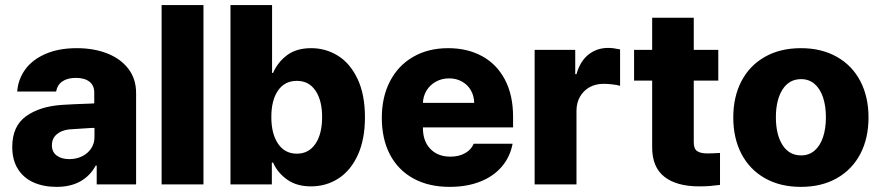

<svg xmlns="http://www.w3.org/2000/svg" viewBox="-20 -727 3477 757"><path d="M224.6 -313.5Q268.6 -316.4 332 -318.4Q339.8 -319.3 351.6 -319.3V-362.3Q351.6 -390.1 332.5 -405Q313.5 -419.9 279.3 -419.9Q246.1 -419.9 226.1 -406.2Q206.1 -392.6 201.2 -366.2H47.9Q51.3 -414.1 79.3 -452.9Q107.4 -491.7 159.4 -514.4Q211.4 -537.1 283.2 -537.1Q349.6 -537.1 402.6 -516.4Q455.6 -495.6 486.1 -455.8Q516.6 -416 516.6 -360.4V0H361.3V-74.2H357.4Q335 -33.2 296.4 -11.7Q257.8 9.8 203.1 9.8Q151.4 9.8 112.1 -7.8Q72.8 -25.4 50.5 -60.8Q28.3 -96.2 28.3 -147.5Q28.3 -229.5 82.5 -268.6Q136.7 -307.6 224.6 -313.5ZM252.9 -99.6Q280.8 -99.6 303.7 -110.8Q326.7 -122.1 339.8 -142.3Q353 -162.6 352.5 -188.5V-222.7H342.8L252 -216.8Q220.7 -212.9 202.6 -196.5Q184.6 -180.2 184.6 -154.3Q184.6 -127.9 203.4 -113.8Q222.2 -99.6 252.9 -99.6Z M782.2 0H617.2V-707H782.2Z M888.7 -707H1052.7V-439.5H1056.6Q1074.7 -481.4 1111.6 -509.3Q1148.4 -537.1 1207 -537.1Q1264.6 -537.1 1312.7 -507.1Q1360.8 -477.1 1389.9 -415.5Q1418.9 -354 1418.9 -264.6Q1418.9 -177.7 1390.9 -116.2Q1362.8 -54.7 1314.5 -23.4Q1266.1 7.8 1206.1 7.8Q1149.9 7.8 1112.3 -18.8Q1074.7 -45.4 1056.6 -85.9H1051.8V0H888.7ZM1150.4 -121.1Q1197.3 -121.1 1223.6 -159.9Q1250 -198.7 1250 -265.6Q1250 -331.1 1223.9 -369.6Q1197.8 -408.2 1150.4 -408.2Q1102.5 -408.2 1076.2 -370.1Q1049.8 -332 1049.8 -265.6Q1049.8 -199.2 1076.4 -160.2Q1103 -121.1 1150.4 -121.1Z M1485.4 -262.7Q1485.4 -344.2 1517.6 -406.5Q1549.8 -468.8 1609.1 -502.9Q1668.5 -537.1 1747.1 -537.1Q1822.3 -537.1 1880.1 -505.9Q1938 -474.6 1970.5 -413.6Q2002.9 -352.5 2002.9 -266.6V-224.6H1647.5V-221.7Q1647.5 -170.4 1676.8 -139.9Q1706.1 -109.4 1755.9 -109.4Q1789.1 -109.4 1813.2 -122.8Q1837.4 -136.2 1847.7 -160.2H2001Q1991.2 -108.4 1958.5 -70.1Q1925.8 -31.7 1873.3 -11Q1820.8 9.8 1752.9 9.8Q1670.4 9.8 1610.1 -23.2Q1549.8 -56.2 1517.6 -117.4Q1485.4 -178.7 1485.4 -262.7ZM1849.6 -321.3Q1849.1 -349.1 1836.4 -371.1Q1823.7 -393.1 1801.3 -405.5Q1778.8 -418 1751 -418Q1722.2 -418 1699 -405.3Q1675.8 -392.6 1662.1 -370.6Q1648.4 -348.6 1647.5 -321.3Z M2087.9 -530.3H2248V-434.6H2252.9Q2267.1 -485.4 2300 -511.7Q2333 -538.1 2377.9 -538.1Q2397.5 -538.1 2424.8 -532.2V-388.7Q2413.6 -392.1 2394.5 -394.3Q2375.5 -396.5 2359.4 -396.5Q2328.6 -396.5 2304.4 -383.1Q2280.3 -369.6 2266.6 -345.5Q2252.9 -321.3 2252.9 -290V0H2087.9Z M2812 -409.2H2715.3V-166Q2715.3 -140.6 2728.5 -131.3Q2741.7 -122.1 2769 -122.1Q2789.6 -122.1 2818.8 -124V2Q2796.9 4.9 2779.5 6.3Q2762.2 7.8 2736.8 7.8Q2647 7.8 2598.9 -30.5Q2550.8 -68.8 2551.3 -147.5V-409.2H2480V-530.3H2551.3V-657.2H2715.3V-530.3H2812Z M2871.1 -263.7Q2871.1 -345.2 2903.3 -407Q2935.5 -468.8 2995.8 -502.9Q3056.2 -537.1 3137.7 -537.1Q3219.2 -537.1 3279.5 -502.9Q3339.8 -468.8 3372.1 -407Q3404.3 -345.2 3404.3 -263.7Q3404.3 -182.1 3372.1 -120.4Q3339.8 -58.6 3279.5 -24.4Q3219.2 9.8 3137.7 9.8Q3056.2 9.8 2995.8 -24.4Q2935.5 -58.6 2903.3 -120.4Q2871.1 -182.1 2871.1 -263.7ZM3236.3 -264.6Q3236.3 -309.1 3224.9 -343.3Q3213.4 -377.4 3191.4 -396.2Q3169.4 -415 3138.7 -415Q3091.3 -415 3065.2 -374Q3039.1 -333 3039.1 -264.6Q3039.1 -196.3 3065.2 -155.3Q3091.3 -114.3 3138.7 -114.3Q3169.4 -114.3 3191.4 -133.1Q3213.4 -151.9 3224.9 -186Q3236.3 -220.2 3236.3 -264.6Z"/></svg>

Font: Pretendard JP ExtraBold
Style: Regular
Weight: 800
Designer: Base glyphs from Inter by Rasmus Andersson; Hangeul glyphs from Noto Sans CJK(Source Han Sans) by Jang Soo-young and Kan
Foundry: Kil Hyung-jin
Version: Version 1.309